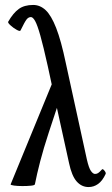

<svg xmlns="http://www.w3.org/2000/svg" viewBox="-20 -745 451 776"><path d="M23 0 189 -404 173 -478Q155 -559 143 -601.5Q131 -644 122 -660Q113 -676 105 -676Q95 -676 87.5 -666.5Q80 -657 63 -622Q61 -617 47.5 -624.5Q34 -632 22.5 -642.5Q11 -653 13 -657Q33 -692 55.5 -708.5Q78 -725 114 -725Q142 -725 164.5 -704Q187 -683 207 -632Q227 -581 246 -490L331 -101Q339 -66 347.5 -54Q356 -42 364 -42Q371 -42 376.5 -45.5Q382 -49 392 -60Q395 -64 402 -55.5Q409 -47 407 -42Q394 -14 376.5 -1.5Q359 11 338 11Q310 11 290 -11.5Q270 -34 259 -86L210 -309L177 -209Q156 -145 142.5 -93Q129 -41 121 0Q120 4 105 5.5Q90 7 70.5 7Q51 7 36.5 5Q22 3 23 0Z"/></svg>

Font: Junicode Two Beta Condensed
Style: Regular
Weight: 400
Width: 3
Designer: Peter S. Baker
Foundry: Briery Creek Software
Version: Version 1.053; ttfautohint (v1.8.4)